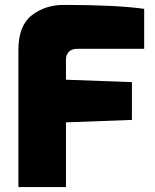

<svg xmlns="http://www.w3.org/2000/svg" viewBox="-20 -763 633 783"><path d="M55 -559Q55 -658 109.5 -700.5Q164 -743 240 -743Q451 -743 568 -727V-564H296Q272 -564 260.5 -551.5Q249 -539 249 -522V-438L518 -428V-274L249 -264V0H55Z"/></svg>

Font: Exo Black
Style: Regular
Weight: 900
Designer: Natanael Gama
Foundry: Natanael Gama
Version: Version 1.500; ttfautohint (v1.6)